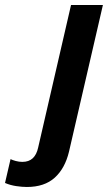

<svg xmlns="http://www.w3.org/2000/svg" viewBox="-157 -530 438 765"><path d="M-50 215Q-69 215 -92.5 211.5Q-116 208 -137 199L-115 104Q-107 108 -94 111.5Q-81 115 -68 115Q-42 115 -26.5 100.5Q-11 86 -5 58L126 -510H253L118 74Q102 141 61 178Q20 215 -50 215Z"/></svg>

Font: Instrument Sans SemiBold
Style: Italic
Weight: 600
Italic angle: -13°
Designer: Rodrigo Fuenzalida
Foundry: fragTYPE
Version: Version 1.000;gftools[0.9.28]